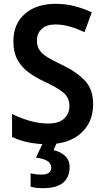

<svg xmlns="http://www.w3.org/2000/svg" viewBox="-20 -744 546 1004"><path d="M467 -199Q467 -104 403 -47Q339 10 228 10Q175 10 128.5 0.5Q82 -9 43 -28V-148Q85 -127 134.5 -112.5Q184 -98 232 -98Q288 -98 315.5 -124Q343 -150 343 -190Q343 -233 311.5 -259.5Q280 -286 211 -318Q168 -338 131.5 -364Q95 -390 72.5 -429.5Q50 -469 50 -529Q50 -619 110 -671.5Q170 -724 271 -724Q323 -724 369.5 -712Q416 -700 460 -680L422 -576Q381 -595 344 -605.5Q307 -616 270 -616Q223 -616 198 -592.5Q173 -569 173 -532Q173 -503 186 -483Q199 -463 227 -445.5Q255 -428 302 -406Q381 -368 424 -322.5Q467 -277 467 -199ZM344 130Q344 182 310.5 211Q277 240 204 240Q166 240 140 232V162Q168 169 197 169Q248 169 248 132Q248 90 168 80L206 0H278L260 41Q296 49 320 71Q344 93 344 130Z"/></svg>

Font: Noto Sans SemiCondensed SemiBold
Style: Regular
Weight: 600
Width: 4
Designer: Monotype Design Team
Foundry: Monotype Imaging Inc.
Version: Version 2.013; ttfautohint (v1.8.4.7-5d5b)